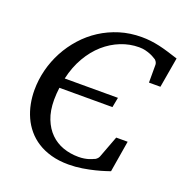

<svg xmlns="http://www.w3.org/2000/svg" viewBox="-126 -802 897 932"><g transform="rotate(20 322.0 -335.5)"><path d="M617.2 -491.2H558.1V-584Q558.1 -591.8 552.5 -600.1Q546.9 -608.4 540 -610.8Q538.1 -611.8 531.2 -616Q524.4 -620.1 513.4 -624.5Q502.4 -628.9 487.8 -632.6Q473.1 -636.2 455.1 -636.2Q407.2 -636.2 361.6 -618.2Q315.9 -600.1 277.3 -566.2Q238.8 -532.2 210 -482.7Q181.2 -433.1 167 -370.1H441.9L432.1 -318.8H158.2Q156.2 -303.7 155 -288.1Q153.8 -272.5 153.8 -255.9Q153.8 -199.2 170.2 -157.7Q186.5 -116.2 214.4 -88.9Q242.2 -61.5 279.5 -48.3Q316.9 -35.2 358.9 -35.2Q375 -35.2 388.2 -37.4Q401.4 -39.6 410.9 -42.5Q420.4 -45.4 426.3 -48.1Q432.1 -50.8 434.1 -51.8Q439.9 -52.7 447 -58.8Q454.1 -64.9 457 -71.8L500 -186H559.1L532.2 -23.9Q526.4 -22 507.1 -15.6Q487.8 -9.3 459.7 -2.2Q431.6 4.9 397 10.5Q362.3 16.1 326.2 16.1Q276.4 16.1 236.3 4.9Q196.3 -6.3 165.5 -25.9Q134.8 -45.4 112.3 -72.3Q89.8 -99.1 75.7 -130.6Q61.5 -162.1 54.7 -196.8Q47.9 -231.4 47.9 -267.1Q47.9 -320.3 61 -372.1Q74.2 -423.8 99.1 -470.5Q124 -517.1 159.7 -556.9Q195.3 -596.7 240 -625.5Q284.7 -654.3 337.6 -670.7Q390.6 -687 450.2 -687Q474.6 -687 497.1 -684.3Q519.5 -681.6 542.5 -676.5Q565.4 -671.4 590.3 -663.8Q615.2 -656.2 644 -647Z"/></g></svg>

Font: Charis SIL Cyr
Style: Italic
Weight: 400
Italic angle: -11°
Foundry: SIL International
Version: Version 5.000